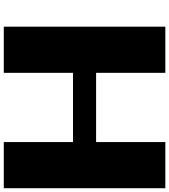

<svg xmlns="http://www.w3.org/2000/svg" viewBox="42 -1082 915 1040"><g transform="rotate(-90 500.0 -562.5)"><path d="M0 -125V-1000H250V-625H625V-1000H875V-125H625V-500H250V-125Z"/></g></svg>

Font: Press Start 2P
Style: Regular
Weight: 400
Designer: CodeMan38
Foundry: CodeMan38
Version: Version 3.000